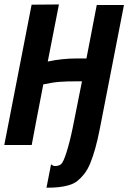

<svg xmlns="http://www.w3.org/2000/svg" viewBox="-27 -666 590 882"><path d="M243.7 -645.5 192.4 -383.3Q257.3 -397.5 327.6 -397.5H370.1Q380.4 -449.7 389.9 -499.5Q399.4 -549.3 405 -578.4Q410.6 -607.4 417.5 -643.1H542.5L431.6 -74.7Q421.4 -22.5 410.4 16.4Q399.4 55.2 387.5 84.2Q375.5 113.3 359.9 133.1Q344.2 152.8 328.1 165.5Q312 178.2 288.8 184.8Q265.6 191.4 242.4 193.8Q219.2 196.3 186.5 196.3L207.5 88.9Q217.3 96.7 224.6 96.7Q243.2 96.7 253.4 88.4Q263.7 80.1 278.3 34.4Q293 -11.2 306.9 -78.4Q320.8 -145.5 349.6 -292.5H334Q277.3 -292.5 246.1 -290Q214.8 -287.6 171.9 -278.3Q153.3 -183.6 139.4 -109.9Q125.5 -36.1 118.7 0H-7.3L118.2 -644.5Z"/></svg>

Font: Fantasque Sans Mono
Style: Bold Italic
Weight: 700
Italic angle: -11°
Monospace: yes
Designer: Jany Belluz
Version: Version 1.7.1